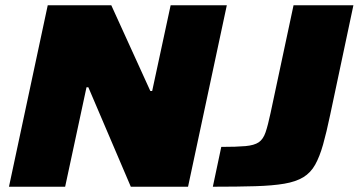

<svg xmlns="http://www.w3.org/2000/svg" viewBox="-20 -708 1360 728"><path d="M14 0 161 -688H402L550 -363H557L627 -688H840L693 0H476L315 -377H308L227 0ZM787 0 819 -151Q877 -151 910.5 -154Q944 -157 961 -168.5Q978 -180 987 -206.5Q996 -233 1006 -280L1093 -688H1320L1232 -273Q1218 -206 1205 -160Q1192 -114 1175 -83.5Q1158 -53 1130 -36Q1102 -19 1058 -11.5Q1014 -4 948 -2Q882 0 787 0Z"/></svg>

Font: Saira Expanded ExtraBold
Style: Italic
Weight: 800
Width: 7
Italic angle: -12°
Designer: Hector Gatti with collaboration of the Omnibus-Type team
Foundry: Omnibus-Type
Version: Version 1.101